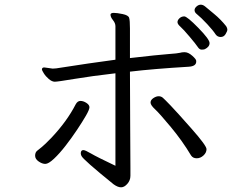

<svg xmlns="http://www.w3.org/2000/svg" viewBox="-20 -774 1040 820"><path d="M200 -186Q266 -256 303 -328Q311 -343 323.5 -343Q336 -343 349 -334.5Q362 -326 362 -316Q362 -306 347 -280Q332 -254 309 -219.5Q286 -185 260 -151.5Q234 -118 210.5 -96Q187 -74 173.5 -74Q160 -74 145 -84.5Q130 -95 130 -109Q130 -123 138.5 -130Q147 -137 159 -146.5Q171 -156 200 -186ZM796 -110Q759 -172 710 -231Q661 -290 642 -307.5Q623 -325 623 -336Q623 -347 635 -355Q647 -363 657.5 -363Q668 -363 675.5 -356.5Q683 -350 708.5 -323.5Q734 -297 798 -224.5Q862 -152 862 -137Q862 -122 849 -110Q836 -98 820 -98Q804 -98 796 -110ZM855 -564Q850 -562 841 -562Q832 -562 824.5 -573.5Q817 -585 790 -617Q763 -649 750.5 -660Q738 -671 738 -679.5Q738 -688 746.5 -696Q755 -704 767 -704Q779 -704 827 -655Q875 -606 875 -590Q875 -574 855 -564ZM325 -119Q325 -133 336 -133Q344 -133 368.5 -118.5Q393 -104 473 -66V-461Q370 -449 298 -437Q226 -425 214 -425Q202 -425 188.5 -436.5Q175 -448 167 -461Q159 -474 159 -477Q159 -486 169 -486L205 -481L220 -482Q367 -505 473 -519V-662Q473 -675 462.5 -688Q452 -701 452 -711V-712Q453 -719 466 -719Q479 -719 503.5 -714Q528 -709 531.5 -698Q535 -687 535 -652V-526Q657 -540 698.5 -543Q740 -546 748.5 -548.5Q757 -551 766 -551H769Q784 -551 801 -536Q818 -521 818 -514V-511Q818 -491 786 -489Q636 -480 535 -468L536 -238L537 -58V-23Q537 -4 524 11Q511 26 497 26Q483 26 465 13Q334 -93 328 -108Q325 -114 325 -119ZM901 -627Q890 -644 865 -671Q840 -698 817 -717Q811 -723 811 -731Q811 -739 819.5 -746.5Q828 -754 837.5 -754Q847 -754 856.5 -746Q866 -738 894.5 -714.5Q923 -691 946 -662Q951 -654 951 -647.5Q951 -641 943.5 -628.5Q936 -616 922.5 -616Q909 -616 901 -627Z"/></svg>

Font: LXGW WenKai
Style: Regular
Weight: 400
Designer: LXGW / Fontworks Inc.
Foundry: LXGW / Fontworks Inc.
Version: Version 1.520; June 14, 2025